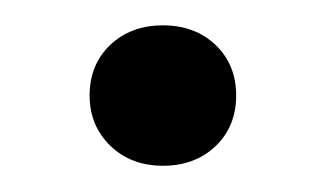

<svg xmlns="http://www.w3.org/2000/svg" viewBox="-20 -294 255 150"><path d="M107.3 -164.5Q82.3 -164.5 66.1 -180.2Q50 -196 50 -219.4Q50 -243.5 66.1 -258.9Q82.3 -274.2 107.3 -274.2Q132.3 -274.2 148.4 -258.9Q164.5 -243.5 164.5 -219.4Q164.5 -195.2 148.4 -179.8Q132.3 -164.5 107.3 -164.5Z"/></svg>

Font: Playfair 144pt SemiCondensed Medium
Style: Regular
Weight: 500
Width: 4
Designer: Claus Eggers Sørensen
Foundry: Claus Eggers Sørensen
Version: Version 2.203